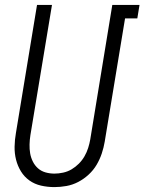

<svg xmlns="http://www.w3.org/2000/svg" viewBox="-20 -755 589 783"><path d="M202 8Q174 8 147.5 2Q121 -4 100 -19Q79 -34 65.5 -56Q52 -78 45.5 -103.5Q39 -129 39.5 -157Q40 -185 45 -213L131 -735H192L104 -204Q101 -185 100.5 -166Q100 -147 103 -129.5Q106 -112 114 -96Q122 -80 135 -68.5Q148 -57 165.5 -52Q183 -47 202 -47Q219 -47 237.5 -51Q256 -55 272 -64.5Q288 -74 301.5 -87.5Q315 -101 324.5 -117.5Q334 -134 339.5 -151.5Q345 -169 348 -186L438 -735H549L540 -680H490L407 -177Q403 -153 395 -129Q387 -105 374 -83Q361 -61 341.5 -43Q322 -25 299 -13Q276 -1 251 3.5Q226 8 202 8Z"/></svg>

Font: Iosevka Light Oblique
Style: Regular
Weight: 300
Italic angle: -9°
Monospace: yes
Designer: Belleve Invis
Foundry: Belleve Invis
Version: Version 32.5.0; ttfautohint (v1.8.4)